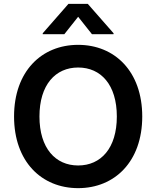

<svg xmlns="http://www.w3.org/2000/svg" viewBox="-20 -971 815 1001"><path d="M721.6 -363.6C721.6 -598.7 578.1 -737.2 387.4 -737.2C196.4 -737.2 53.3 -598.7 53.3 -363.6C53.3 -128.9 196.4 9.9 387.4 9.9C578.1 9.9 721.6 -128.6 721.6 -363.6ZM185.7 -363.6C185.7 -529.1 269.2 -619 387.4 -619C506 -619 589.1 -529.1 589.1 -363.6C589.1 -198.2 506 -108.3 387.4 -108.3C269.2 -108.3 185.7 -198.2 185.7 -363.6ZM202.8 -792.6H315.3L387.4 -883.5L459.5 -792.6H572.1V-797.6L437.5 -951H337L202.8 -797.6Z"/></svg>

Font: Margiela Sans Semi Bold
Style: Regular
Weight: 600
Designer: Stefan Endress, Andreas Faust
Version: Version 1.100;FEAKit 1.0